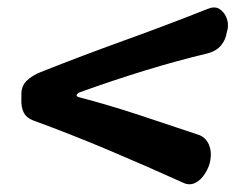

<svg xmlns="http://www.w3.org/2000/svg" viewBox="-20 -506 640 512"><path d="M511 -146Q529 -139 537 -120.5Q545 -102 541 -80V-79Q538 -61 527 -43.5Q516 -26 501 -18.5Q486 -11 470 -18Q373 -62 270 -105.5Q167 -149 68 -185Q50 -192 43 -206.5Q36 -221 37 -242V-255Q37 -277 51.5 -291Q66 -305 89 -314Q200 -358 311 -398Q422 -438 533 -482Q552 -490 564.5 -482.5Q577 -475 583.5 -460Q590 -445 587 -428L585 -421Q582 -400 569.5 -385Q557 -370 535 -364Q451 -344 365 -317.5Q279 -291 193 -260Q186 -257 184.5 -253Q183 -249 190 -247Q270 -226 352 -199Q434 -172 511 -146Z"/></svg>

Font: Winky Sans SemiBold
Style: Italic
Weight: 600
Italic angle: -8.97852°
Designer: Simon Atzbach
Foundry: typofactur
Version: Version 1.205